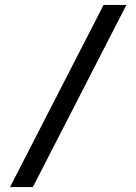

<svg xmlns="http://www.w3.org/2000/svg" viewBox="-20 -677 550 774"><path d="M112.5 77 489.5 -657H397.5L20.5 77Z"/></svg>

Font: Charger
Style: Bd
Weight: 400
Designer: Jasper
Foundry: Cannot Into Space Fonts
Version: Version 0.98